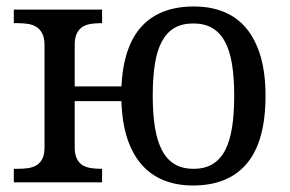

<svg xmlns="http://www.w3.org/2000/svg" viewBox="-20 -566 899 596"><path d="M804.2 -269Q804.2 -127.9 746.8 -59.1Q689.5 9.8 579.1 9.8Q528.8 9.8 488.5 -6.3Q448.2 -22.5 419.7 -54.9Q391.1 -87.4 375 -136.5Q358.9 -185.5 356.9 -252H211.9V-108.9Q211.9 -86.9 218.5 -73.5Q225.1 -60.1 236.3 -53.2Q247.6 -46.4 262.5 -44.2Q277.3 -42 293.9 -42H296.9V0H22.9V-42H36.1Q52.7 -42 67.6 -44.2Q82.5 -46.4 93.8 -53.2Q105 -60.1 111.6 -73.5Q118.2 -86.9 118.2 -108.9V-425.8Q118.2 -447.8 111.6 -461.2Q105 -474.6 93.8 -481.9Q82.5 -489.3 67.6 -491.7Q52.7 -494.1 36.1 -494.1H22.9V-536.1H296.9V-494.1H293.9Q277.3 -494.1 262.5 -491.9Q247.6 -489.7 236.3 -482.7Q225.1 -475.6 218.5 -462.2Q211.9 -448.7 211.9 -426.8V-297.9H356.9Q363.3 -423.3 420.2 -484.6Q477.1 -545.9 582 -545.9Q633.8 -545.9 675 -529.1Q716.3 -512.2 744.9 -477.8Q773.4 -443.4 788.8 -391.4Q804.2 -339.4 804.2 -269ZM454.1 -269Q454.1 -213.4 460.9 -170.9Q467.8 -128.4 482.7 -99.9Q497.6 -71.3 521.7 -56.6Q545.9 -42 581.1 -42Q615.7 -42 639.9 -56.6Q664.1 -71.3 679 -99.9Q693.8 -128.4 700.4 -170.9Q707 -213.4 707 -269Q707 -324.7 700.2 -366.7Q693.4 -408.7 678.2 -436.8Q663.1 -464.8 638.9 -479Q614.7 -493.2 580.1 -493.2Q544.9 -493.2 521 -479Q497.1 -464.8 482.2 -436.8Q467.3 -408.7 460.7 -366.7Q454.1 -324.7 454.1 -269Z"/></svg>

Font: Droid Serif
Style: Regular
Weight: 400
Designer: Monotype Design team
Foundry: Monotype Imaging Inc.
Version: Version 1.03